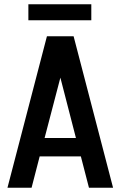

<svg xmlns="http://www.w3.org/2000/svg" viewBox="-20 -880 565 900"><path d="M510 0H397L359 -147H166L128 0H15L200 -710H325ZM263 -516 189 -233H336ZM408 -785H113V-860H408Z"/></svg>

Font: Akshar Medium
Style: Regular
Weight: 500
Designer: Tall Chai
Foundry: Tall Chai
Version: Version 1.000